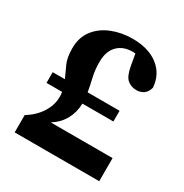

<svg xmlns="http://www.w3.org/2000/svg" viewBox="-153 -766 847 885"><g transform="rotate(30 271.0 -323.0)"><path d="M46 0V-92Q93 -121 118.5 -161.5Q144 -202 144 -244Q144 -252 143.5 -258.5Q143 -265 142 -271H59V-328H124Q111 -357 96.5 -388Q82 -419 82 -469Q82 -527 112.5 -566.5Q143 -606 193.5 -626Q244 -646 302 -646Q387 -646 438.5 -606Q490 -566 495 -497Q488 -471 471.5 -460Q455 -449 434 -449Q406 -449 386 -465.5Q366 -482 357 -531L346 -593Q342 -594 338.5 -594Q335 -594 332 -594Q281 -594 251.5 -563.5Q222 -533 222 -477Q222 -434 230.5 -398.5Q239 -363 245 -328H415V-271H250Q249 -225 228.5 -187Q208 -149 167 -123H496V0Z"/></g></svg>

Font: Source Serif 4
Style: Bold
Weight: 700
Designer: Frank Grießhammer
Foundry: Adobe
Version: Version 4.005;hotconv 1.1.0;makeotfexe 2.6.0